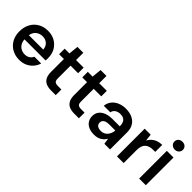

<svg xmlns="http://www.w3.org/2000/svg" viewBox="99 -1578 2445 2445"><g transform="rotate(45 1322.0 -355.0)"><path d="M303 12Q229 12 171.5 -20.5Q114 -53 81.5 -111Q49 -169 49 -246Q49 -325 81 -384.5Q113 -444 170.5 -477.5Q228 -511 304 -511Q378 -511 433 -478.5Q488 -446 518.5 -391.5Q549 -337 549 -268Q549 -258 549 -246Q549 -234 547 -221H136V-298H428Q425 -351 390.5 -382Q356 -413 304 -413Q267 -413 235.5 -396.5Q204 -380 185.5 -347Q167 -314 167 -264V-235Q167 -188 185 -155Q203 -122 234 -104.5Q265 -87 303 -87Q344 -87 371.5 -105Q399 -123 413 -154H535Q521 -107 489 -69.5Q457 -32 410 -10Q363 12 303 12Z M866 0Q815 0 777.5 -16Q740 -32 719.5 -69Q699 -106 699 -169V-399H613V-499H699L712 -630H818V-499H955V-399H819V-169Q819 -131 835 -116.5Q851 -102 890 -102H951V0Z M1283 0Q1232 0 1194.5 -16Q1157 -32 1136.5 -69Q1116 -106 1116 -169V-399H1030V-499H1116L1129 -630H1235V-499H1372V-399H1236V-169Q1236 -131 1252 -116.5Q1268 -102 1307 -102H1368V0Z M1651 12Q1589 12 1548 -8.5Q1507 -29 1487 -63.5Q1467 -98 1467 -140Q1467 -187 1491.5 -222Q1516 -257 1564 -276.5Q1612 -296 1682 -296H1809Q1809 -335 1797.5 -361Q1786 -387 1763 -400Q1740 -413 1704 -413Q1663 -413 1633.5 -393.5Q1604 -374 1597 -337H1479Q1485 -391 1515.5 -430Q1546 -469 1596 -490Q1646 -511 1705 -511Q1775 -511 1825.5 -486.5Q1876 -462 1902.5 -417Q1929 -372 1929 -308V0H1827L1815 -80Q1805 -61 1789.5 -44Q1774 -27 1754 -14.5Q1734 -2 1708.5 5Q1683 12 1651 12ZM1678 -83Q1707 -83 1730 -93.5Q1753 -104 1769 -123Q1785 -142 1794.5 -166Q1804 -190 1806 -217V-218H1695Q1659 -218 1636.5 -209Q1614 -200 1603.5 -184.5Q1593 -169 1593 -149Q1593 -128 1603 -113Q1613 -98 1632.5 -90.5Q1652 -83 1678 -83Z M2054 0V-499H2162L2173 -405Q2190 -438 2216.5 -461.5Q2243 -485 2278.5 -498Q2314 -511 2358 -511V-385H2321Q2290 -385 2263 -377.5Q2236 -370 2216 -353Q2196 -336 2185 -307Q2174 -278 2174 -235V0Z M2453 0V-499H2573V0ZM2513 -581Q2480 -581 2458.5 -601.5Q2437 -622 2437 -652Q2437 -683 2458.5 -702.5Q2480 -722 2513 -722Q2546 -722 2567.5 -702.5Q2589 -683 2589 -652Q2589 -622 2567.5 -601.5Q2546 -581 2513 -581Z"/></g></svg>

Font: DM Sans 20pt SemiBold
Style: Regular
Weight: 600
Version: Version 4.004;gftools[0.9.30]